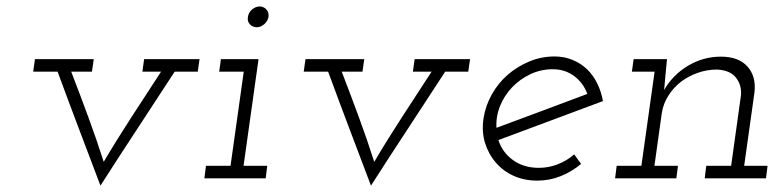

<svg xmlns="http://www.w3.org/2000/svg" viewBox="-20 -561 2465 604"><path d="M90 -375 84.5 -335.6H161.2Q194.4 -245.2 228.1 -156.3Q261.8 -67.3 296 23Q353.7 -67.3 412.2 -156.1Q470.6 -244.8 529.5 -335.6H602.1L607.7 -375H433.4L427.9 -335.6H486.7Q439.5 -263 392.6 -191Q345.8 -119 306.3 -51.8Q283.7 -122.6 257.5 -193.7Q231.3 -264.8 204 -335.6H269.3L274.9 -375Z M627.9 -39.4 623 0H815.8L820.7 -39.4H746.2L793.3 -375H675L669.5 -335.6H746.8L705.2 -39.4ZM760 -507.8Q757.3 -494 766.1 -484.6Q774.9 -475.3 787.6 -475.3Q799.9 -475.3 810.9 -484.6Q821.9 -494 824.7 -507.8Q826.5 -521.7 818 -531.2Q809.4 -540.7 797.1 -540.7Q784.4 -540.7 773.1 -531.2Q761.8 -521.7 760 -507.8Z M941 -375 935.5 -335.6H1012.2Q1045.4 -245.2 1079.1 -156.3Q1112.8 -67.3 1147 23Q1204.7 -67.3 1263.2 -156.1Q1321.6 -244.8 1380.5 -335.6H1453.1L1458.7 -375H1284.4L1278.9 -335.6H1337.7Q1290.5 -263 1243.6 -191Q1196.8 -119 1157.3 -51.8Q1134.7 -122.6 1108.5 -193.7Q1082.3 -264.8 1055 -335.6H1120.3L1125.9 -375Z M1718.8 -343.2Q1757.5 -343.2 1786.2 -321.7Q1814.8 -300.3 1827.7 -265.6Q1756.1 -238.9 1685.2 -212.2Q1614.3 -185.6 1541.8 -158.9Q1539.7 -194 1553 -227.2Q1566.3 -260.4 1590.7 -286Q1615 -311.6 1648.1 -327.4Q1681.3 -343.2 1718.8 -343.2ZM1876.7 -243Q1871.5 -272.9 1859 -298.2Q1846.5 -323.5 1828.1 -341.9Q1808.1 -361.4 1781.6 -372.4Q1755.1 -383.4 1724.7 -383.4Q1683.3 -383.4 1645.8 -367.9Q1608.2 -352.4 1577.8 -326.4Q1547.4 -300 1527.2 -264Q1507 -228 1501 -188Q1495 -147 1505.7 -111.8Q1516.4 -76.6 1539.8 -49.6Q1562.2 -23.2 1595.6 -8Q1629 7.2 1670.3 7.2Q1709 7.2 1743.7 -6.8Q1778.4 -20.8 1808 -45.2Q1802.5 -52.9 1797.2 -60.3Q1791.8 -67.7 1786.3 -75.4Q1763.6 -55.5 1734.9 -44.3Q1706.2 -33 1675.3 -33Q1627.8 -33 1594.2 -57.1Q1560.5 -81.2 1547.9 -120.4Q1630.9 -151.5 1712.5 -181.7Q1794.2 -211.9 1876.7 -243Z M2201.8 -39.4 2196.9 0H2389.7L2394.6 -39.4H2321L2353.5 -270.8Q2359.1 -320.8 2331.3 -351.8Q2303.4 -382.8 2248 -382.8Q2192.2 -382.8 2144.2 -354Q2096.2 -325.2 2069.2 -277.8Q2071.2 -295.1 2072 -308.5Q2072.8 -321.9 2074.8 -339.2L2078.3 -375H1973.3L1967.8 -335.6H2039.3L1997.7 -39.4H1919.9L1915 0H2107.8L2112.7 -39.4H2038.7L2061.9 -205.1Q2066.5 -234.8 2082.6 -260.1Q2098.7 -285.5 2122.4 -303.9Q2146 -321.7 2175.3 -332Q2204.6 -342.2 2235.4 -342.2Q2277.1 -340.2 2295.5 -316.4Q2314 -292.7 2310.8 -260.2L2280 -39.4Z"/></svg>

Font: Josefin Slab Thin
Style: Italic
Weight: 100
Italic angle: -12°
Designer: Santiago Orozco
Foundry: Typemade
Version: Version 2.000